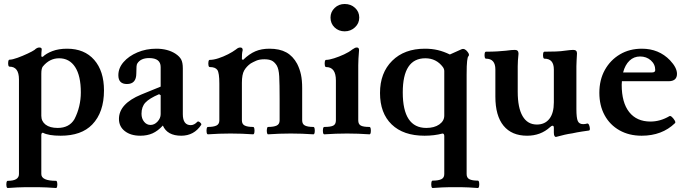

<svg xmlns="http://www.w3.org/2000/svg" viewBox="-20 -669 3444 962"><path d="M19 273Q14 273 12.5 264Q11 255 12.5 246Q14 237 19 237Q75 237 75 203V-271Q75 -335 28 -335Q23 -335 21.5 -343.5Q20 -352 21.5 -361Q23 -370 28 -370Q42 -370 68 -379.5Q94 -389 118.5 -400.5Q143 -412 153 -419Q165 -431 177 -431Q189 -431 189 -422Q188 -413 187.5 -404Q187 -395 187 -386L194 -384Q211 -401 242.5 -413Q274 -425 316 -425Q403 -425 452 -369Q501 -313 501 -216Q501 -106 442 -45Q388 11 284 11Q223 11 195 -4Q187 -4 187 8V203Q187 237 261 237Q265 237 266.5 246Q268 255 266.5 264Q265 273 261 273Q231 271 212 270Q193 269 177 269Q161 269 140 269Q119 269 102.5 269Q86 269 67 270Q48 271 19 273ZM269 -28Q327 -28 353 -72Q369 -103 377 -137Q385 -171 385 -206Q385 -289 356.5 -333Q328 -377 276 -377Q228 -377 194 -335Q191 -331 189 -322.5Q187 -314 187 -300V-89Q187 -61 208.5 -44.5Q230 -28 269 -28Z M683 11Q635 11 605.5 -12Q576 -35 576 -73Q576 -149 687 -195L785 -235V-333Q785 -378 727 -378Q685 -378 668 -351Q665 -347 664 -335.5Q663 -324 663 -301Q663 -248 616 -248Q573 -248 573 -292Q573 -328 599 -358Q625 -388 668.5 -406.5Q712 -425 763 -425Q820 -425 859 -400Q880 -386 888 -370.5Q896 -355 896 -327V-97Q896 -42 936 -42Q953 -42 969 -59Q974 -63 982.5 -55.5Q991 -48 988 -43Q952 11 888 11Q818 11 796 -40Q771 -13 744.5 -1Q718 11 683 11ZM734 -43Q754 -43 769.5 -60Q785 -77 785 -97V-192L777 -197Q728 -176 708.5 -155Q689 -134 689 -99Q689 -75 702 -59Q715 -43 734 -43Z M1022 4Q1017 4 1015.5 -5Q1014 -14 1015.5 -23.5Q1017 -33 1022 -33Q1050 -33 1064.5 -40Q1079 -47 1079 -66V-250Q1079 -304 1069 -318.5Q1059 -333 1031 -333Q1026 -333 1024.5 -342Q1023 -351 1024.5 -360Q1026 -369 1031 -369Q1050 -369 1074.5 -377Q1099 -385 1122.5 -397Q1146 -409 1162 -421Q1169 -427 1174 -429Q1179 -431 1184 -431Q1196 -431 1196 -418Q1193 -406 1192.5 -396Q1192 -386 1192 -372L1198 -369Q1229 -399 1259.5 -412Q1290 -425 1330 -425Q1381 -425 1414.5 -406.5Q1448 -388 1469 -349Q1482 -323 1488 -295Q1494 -267 1494 -228V-66Q1494 -47 1508 -40Q1522 -33 1550 -33Q1555 -33 1556.5 -23.5Q1558 -14 1556.5 -5Q1555 4 1550 4Q1522 2 1493.5 1Q1465 0 1437 0Q1408 0 1380 1Q1352 2 1323 4Q1319 4 1317.5 -5Q1316 -14 1317.5 -23.5Q1319 -33 1323 -33Q1352 -33 1366.5 -40Q1381 -47 1381 -66V-173Q1381 -249 1379 -286.5Q1377 -324 1366 -342Q1354 -360 1340 -366Q1326 -372 1305 -372Q1280 -372 1264 -365Q1248 -358 1236 -351Q1215 -336 1203.5 -316Q1192 -296 1192 -254V-66Q1192 -47 1206 -40Q1220 -33 1248 -33Q1253 -33 1254.5 -23.5Q1256 -14 1254.5 -5Q1253 4 1248 4Q1220 2 1192 1Q1164 0 1135 0Q1107 0 1078.5 1Q1050 2 1022 4Z M1707 -512Q1677 -512 1656.5 -531.5Q1636 -551 1636 -581Q1636 -609 1656.5 -629Q1677 -649 1707 -649Q1738 -649 1759 -629.5Q1780 -610 1780 -581Q1780 -552 1758.5 -532Q1737 -512 1707 -512ZM1605 4Q1600 4 1598.5 -5Q1597 -14 1598.5 -23.5Q1600 -33 1605 -33Q1638 -33 1650.5 -40Q1663 -47 1663 -66V-266Q1663 -333 1614 -333Q1609 -333 1607.5 -342Q1606 -351 1607.5 -360Q1609 -369 1614 -369Q1629 -369 1654 -377Q1679 -385 1704 -396.5Q1729 -408 1745 -421Q1754 -427 1758.5 -429Q1763 -431 1768 -431Q1779 -431 1779 -418Q1777 -391 1776 -375Q1775 -359 1775 -342V-66Q1775 -47 1787.5 -40Q1800 -33 1831 -33Q1836 -33 1837.5 -23.5Q1839 -14 1837.5 -5Q1836 4 1831 4Q1803 2 1775 1Q1747 0 1719 0Q1691 0 1662.5 1Q1634 2 1605 4Z M2148 273Q2143 273 2141.5 263.5Q2140 254 2141.5 245Q2143 236 2148 236Q2176 236 2191 229Q2206 222 2206 203V13Q2206 0 2197 0Q2156 11 2107 11Q2001 11 1942.5 -45.5Q1884 -102 1884 -203Q1884 -304 1945 -364.5Q2006 -425 2109 -425Q2144 -425 2173.5 -418Q2203 -411 2234 -396L2292 -422Q2308 -429 2323 -409Q2335 -394 2326 -386Q2323 -383 2320.5 -363.5Q2318 -344 2318 -295V203Q2318 222 2332 229Q2346 236 2374 236Q2379 236 2380.5 245Q2382 254 2380.5 263.5Q2379 273 2374 273Q2346 271 2327.5 270Q2309 269 2294.5 269Q2280 269 2262 269Q2243 269 2228 269Q2213 269 2195 270Q2177 271 2148 273ZM2116 -28Q2156 -28 2181 -45.5Q2206 -63 2206 -90V-313Q2206 -323 2199 -333Q2166 -377 2111 -377Q1998 -377 1998 -206Q1998 -28 2116 -28Z M2764 17Q2761 17 2758 12Q2755 7 2755 -5V-28Q2755 -39 2749 -39Q2743 -39 2736 -32Q2689 11 2621 11Q2544 11 2503 -39Q2462 -89 2462 -185V-321Q2462 -375 2415 -375Q2410 -375 2408.5 -384Q2407 -393 2408.5 -401.5Q2410 -410 2415 -410Q2446 -410 2471.5 -411.5Q2497 -413 2515 -415Q2544 -419 2560 -419Q2578 -419 2578 -400Q2576 -382 2575 -366Q2574 -350 2574 -337V-209Q2574 -129 2598.5 -87Q2623 -45 2670 -45Q2710 -45 2732.5 -73.5Q2755 -102 2755 -156V-321Q2755 -375 2708 -375Q2703 -375 2701.5 -384Q2700 -393 2701.5 -401.5Q2703 -410 2708 -410Q2737 -410 2764.5 -411Q2792 -412 2810 -415Q2827 -417 2835.5 -418Q2844 -419 2852 -419Q2871 -419 2871 -402Q2870 -382 2869 -365.5Q2868 -349 2868 -337V-123Q2868 -78 2875 -62.5Q2882 -47 2902 -47Q2912 -47 2922 -50Q2928 -51 2931.5 -42.5Q2935 -34 2935.5 -25Q2936 -16 2931 -15Q2923 -14 2896.5 -10Q2870 -6 2848 -1Q2827 2 2809.5 6Q2792 10 2774 15Q2771 16 2768.5 16.5Q2766 17 2764 17Z M3195 11Q3132 11 3084 -16Q3036 -43 3009.5 -91.5Q2983 -140 2983 -204Q2983 -269 3010.5 -318.5Q3038 -368 3086 -396.5Q3134 -425 3196 -425Q3281 -425 3337 -367Q3372 -330 3372 -299Q3372 -262 3329 -262H3096Q3095 -253 3095 -244Q3095 -155 3132.5 -107.5Q3170 -60 3239 -60Q3288 -60 3334 -87Q3339 -90 3347 -82.5Q3355 -75 3360.5 -65.5Q3366 -56 3362 -52Q3297 11 3195 11ZM3187 -386Q3156 -386 3134 -365Q3112 -344 3102 -306H3247Q3263 -306 3263 -318Q3263 -347 3241 -366.5Q3219 -386 3187 -386Z"/></svg>

Font: Junicode SmExp
Style: Bold
Weight: 700
Width: 6
Designer: Peter S. Baker
Version: Version 2.205; ttfautohint (v1.8.4)